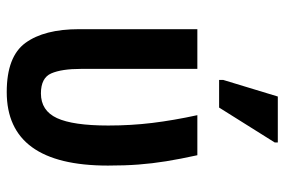

<svg xmlns="http://www.w3.org/2000/svg" viewBox="-154 -662 825 556"><g transform="rotate(90 258.0 -383.5)"><path d="M246 9Q143 9 103.5 -45.5Q64 -100 64 -200V-543H179V-206Q179 -150 192 -120Q205 -90 250 -90Q300 -90 321.5 -136.5Q343 -183 343 -285Q343 -351 335.5 -412.5Q328 -474 313 -543H429Q440 -493 446.5 -452.5Q453 -412 456 -372.5Q459 -333 459 -284Q459 9 246 9ZM211 -606V-618L259 -776H392V-767L291 -606Z"/></g></svg>

Font: Noto Sans Condensed SemiBold
Style: Regular
Weight: 600
Width: 3
Designer: Monotype Design Team
Foundry: Monotype Imaging Inc.
Version: Version 2.013; ttfautohint (v1.8.4.7-5d5b)